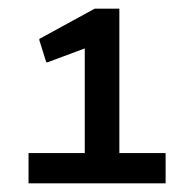

<svg xmlns="http://www.w3.org/2000/svg" viewBox="-20 -822 449 444"><path d="M363 -468V-398H46V-468H176V-710L90 -678H87L71 -729V-732L199 -802H256V-468Z"/></svg>

Font: AmikoRegular
Style: Regular
Weight: 400
Designer: Pablo Impallari, Rodrigo Fuenzalida, Andres Torresi
Foundry: Impallari Type
Version: Version 1.000; ttfautohint (v1.3)